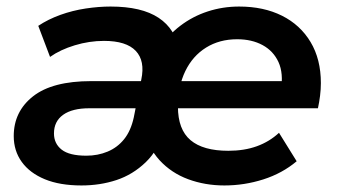

<svg xmlns="http://www.w3.org/2000/svg" viewBox="-20 -560 1032 587"><path d="M229 7Q163 7 117 -12Q71 -31 46.5 -65Q22 -99 22 -144Q22 -219 81 -265.5Q140 -312 259 -312H420L408 -229H253Q201 -229 173 -209Q145 -189 145 -152Q145 -121 168.5 -102.5Q192 -84 244 -84Q279 -84 309 -96.5Q339 -109 359.5 -134.5Q380 -160 389 -201L412 -317Q424 -374 395 -404.5Q366 -435 298 -435Q253 -435 208.5 -421.5Q164 -408 133 -386L97 -481Q127 -501 164.5 -514.5Q202 -528 242 -534Q282 -540 318 -540Q413 -540 465 -505.5Q517 -471 527 -406L466 -410Q493 -452 531 -481Q569 -510 615 -525Q661 -540 711 -540Q786 -540 842 -512Q898 -484 929.5 -431.5Q961 -379 961 -306Q961 -287 958.5 -267Q956 -247 952 -229H497L511 -312H885L839 -285Q847 -336 831.5 -370Q816 -404 783 -422Q750 -440 705 -440Q651 -440 610 -414.5Q569 -389 546.5 -342.5Q524 -296 524 -234Q524 -164 562.5 -131.5Q601 -99 678 -99Q727 -99 765.5 -113Q804 -127 833 -154L887 -67Q843 -30 785 -11.5Q727 7 666 7Q607 7 555.5 -12Q504 -31 468 -70Q432 -109 418 -171L487 -169Q465 -102 425.5 -64Q386 -26 336 -9.5Q286 7 229 7Z"/></svg>

Font: MOST Montserrat SemiBold
Style: Italic
Weight: 600
Italic angle: -11.3°
Designer: Julieta Ulanovsky
Foundry: Julieta Ulanovsky
Version: Version 8.000;March 11, 2024;FontCreator 15.0.0.2926 64-bit